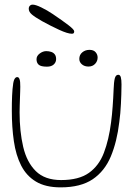

<svg xmlns="http://www.w3.org/2000/svg" viewBox="-20 -779 598 828"><path d="M241.5 29Q176.5 29 135.2 4.2Q94 -20.5 71.2 -65.2Q48.5 -110 39.8 -170Q31 -230 31 -301Q31 -317 31.2 -333.8Q31.5 -350.5 32.2 -366.5Q33 -382.5 34 -394.5Q36.5 -425.5 41.5 -436Q46.5 -446.5 54 -446.5Q60 -446.5 63 -440.5Q66 -434.5 66.8 -425Q67.5 -415.5 67.5 -405Q67.5 -397 67 -383.2Q66.5 -369.5 66 -353.5Q65.5 -337.5 65 -322Q64.5 -306.5 64.5 -294.5Q64.5 -212 80 -145.8Q95.5 -79.5 134.5 -41Q173.5 -2.5 243.5 -2.5Q320 -2.5 363.5 -33.5Q407 -64.5 428.2 -120.5Q449.5 -176.5 459 -251.5Q461 -267 462.8 -284.2Q464.5 -301.5 465.8 -319.5Q467 -337.5 468.2 -356.2Q469.5 -375 470 -393.5Q471 -425 475 -440.8Q479 -456.5 490 -456.5Q498 -456.5 501 -446Q504 -435.5 504 -414.5Q504 -393 503.2 -372Q502.5 -351 501.5 -330.8Q500.5 -310.5 498.8 -291Q497 -271.5 494.5 -253Q484.5 -168 458 -104.5Q431.5 -41 379.8 -6Q328 29 241.5 29ZM182.5 -491.5Q156.5 -491.5 147 -499.8Q137.5 -508 137.5 -523.5Q137.5 -538 151.2 -548.2Q165 -558.5 179.5 -558.5Q191 -558.5 200.8 -555.2Q210.5 -552 216.2 -544.5Q222 -537 222 -524Q222 -510.5 211.8 -501Q201.5 -491.5 182.5 -491.5ZM361.5 -492Q344.5 -492 333.2 -501.5Q322 -511 322 -525Q322 -542.5 334.8 -553.2Q347.5 -564 366 -564Q383.5 -564 392.2 -554Q401 -544 401 -531Q401 -515 390 -503.5Q379 -492 361.5 -492ZM290 -633.5Q272 -633.5 235 -650.5Q198 -667.5 161 -688Q131 -705 117.5 -716.5Q104 -728 104 -741Q104 -749.5 108.8 -754.2Q113.5 -759 121 -759Q133.5 -759 158.2 -747Q183 -735 207.5 -718.5Q249 -690.5 274.5 -671Q300 -651.5 300 -644Q300 -638.5 297.8 -636Q295.5 -633.5 290 -633.5Z"/></svg>

Font: Gluten Thin Thin
Style: Regular
Weight: 250
Version: Version 1.300